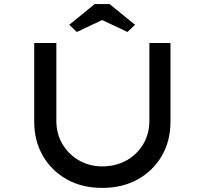

<svg xmlns="http://www.w3.org/2000/svg" viewBox="-20 -911 999 937"><path d="M479 6Q380 6 305.5 -36Q231 -78 189 -151Q147 -224 147 -317V-701H255V-322Q255 -258 285 -207.5Q315 -157 366 -128Q417 -99 479 -99Q545 -99 597 -128Q649 -157 679 -207.5Q709 -258 709 -322V-701H812V-317Q812 -224 770 -151Q728 -78 653 -36Q578 6 479 6ZM355 -755 318 -790 442 -891H515L639 -790L602 -755L464 -820H493Z"/></svg>

Font: Lexend Peta
Style: Regular
Weight: 400
Designer: Bonnie Shaver-Troup, Thomas Jockin
Foundry: Lexend
Version: Version 1.007